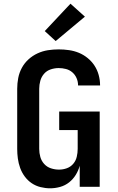

<svg xmlns="http://www.w3.org/2000/svg" viewBox="-20 -1010 640 1038"><path d="M251 8Q225 8 199 1.5Q173 -5 151.5 -19.5Q130 -34 114 -55.5Q98 -77 89 -102Q80 -127 76.5 -153Q73 -179 73 -205V-530Q73 -559 78.5 -588Q84 -617 98 -643Q112 -669 134 -689Q156 -709 183 -721.5Q210 -734 239 -738.5Q268 -743 297 -743Q325 -743 353 -739Q381 -735 406.5 -724.5Q432 -714 454 -696Q476 -678 491 -655Q506 -632 513.5 -604.5Q521 -577 521 -550Q521 -549 521 -549Q521 -549 521 -548H402Q402 -549 402 -549Q402 -549 402 -549Q402 -569 394 -587.5Q386 -606 371 -619Q356 -632 336.5 -637Q317 -642 297 -642Q276 -642 254.5 -635Q233 -628 218.5 -611.5Q204 -595 198 -573.5Q192 -552 192 -530V-205Q192 -183 198 -161.5Q204 -140 219 -123.5Q234 -107 255.5 -100Q277 -93 299 -93Q321 -93 341.5 -100.5Q362 -108 376 -124.5Q390 -141 395 -162.5Q400 -184 400 -205V-307H300V-407H519V0H411V-114Q404 -88 389.5 -64.5Q375 -41 353.5 -24Q332 -7 305 0.5Q278 8 251 8ZM281 -788 222 -842 361 -990 439 -920Z"/></svg>

Font: Iosevka Custom Extended
Style: Bold
Weight: 700
Width: 7
Monospace: yes
Designer: Belleve Invis
Foundry: Belleve Invis
Version: Version 11.2.4; ttfautohint (v1.8.4)